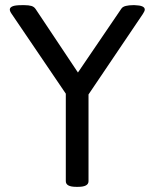

<svg xmlns="http://www.w3.org/2000/svg" viewBox="-20 -722 599 744"><path d="M275 2Q235 2 235 -20V-359L26 -667Q18 -678 18 -685Q18 -693 28.5 -697.5Q39 -702 64 -702H75Q91 -702 101.5 -699Q112 -696 118 -687L282 -441L450 -688Q455 -696 467.5 -699Q480 -702 495 -702H502Q541 -701 541 -685Q541 -681 538.5 -676.5Q536 -672 533 -667L323 -356V-20Q323 2 283 2Z"/></svg>

Font: Asap
Style: Regular
Weight: 400
Designer: Pablo Cosgaya
Foundry: Omnibus-Type
Version: Version 3.001